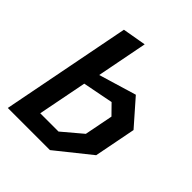

<svg xmlns="http://www.w3.org/2000/svg" viewBox="-208 -900 1036 1036"><g transform="rotate(45 310.0 -382.5)"><path d="M19.5 0H341L537 -157L583.5 -395.5L457.5 -539L242.5 -474.5L299 -765L164 -741.5ZM163.5 -103.5 218.5 -384.5 393 -418.5 448 -362.5 416 -199 303 -103.5Z"/></g></svg>

Font: Monaspace Krypton SemiBold
Style: Italic
Weight: 600
Italic angle: -11°
Designer: Riley Cran & the Lettermatic Team
Foundry: Lettermatic
Version: Version 1.101 (Monaspace Krypton)